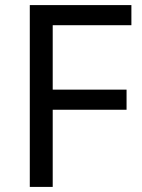

<svg xmlns="http://www.w3.org/2000/svg" viewBox="-20 -734 559 754"><path d="M187 0H97V-714H496V-635H187V-382H477V-303H187Z"/></svg>

Font: Noto Sans New Tai Lue
Style: Regular
Weight: 400
Designer: Monotype Design Team
Foundry: Monotype Imaging Inc.
Version: Version 2.003